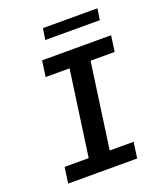

<svg xmlns="http://www.w3.org/2000/svg" viewBox="-153 -954 906 1056"><g transform="rotate(-20 300.0 -425.5)"><path d="M62 0 75 -93H216L286 -593H146L159 -686H563L550 -593H409L339 -93H479L466 0ZM214 -785 224 -851H543L533 -785Z"/></g></svg>

Font: Chivo Mono Medium
Style: Italic
Weight: 500
Italic angle: -8.05°
Monospace: yes
Designer: Hector Gatti
Foundry: Omnibus-Type
Version: Version 1.008